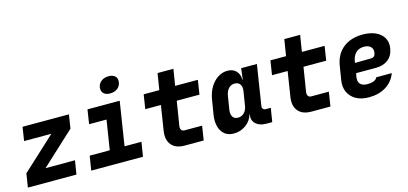

<svg xmlns="http://www.w3.org/2000/svg" viewBox="-67 -1270 3734 1756"><g transform="rotate(-15 1800.0 -391.5)"><path d="M26 0 47 -130 361 -420H103L123 -550H562L542 -420L228 -130H507L486 0Z M626 0 648 -136H838L882 -415H717L738 -550H1043L978 -136H1138L1116 0ZM977 -637Q936 -637 915 -658Q894 -679 899 -715Q905 -751 933 -772Q961 -793 1002 -793Q1043 -793 1064 -772Q1085 -751 1079 -715Q1074 -679 1046 -658Q1018 -637 977 -637Z M1511 0Q1427 0 1387 -48Q1347 -96 1360 -180L1397 -415H1249L1270 -550H1418L1443 -705H1593L1568 -550H1783L1762 -415H1547L1510 -185Q1507 -163 1516 -149Q1525 -135 1547 -135H1712L1691 0Z M1974 10Q1923 10 1889 -17.5Q1855 -45 1842 -93.5Q1829 -142 1839 -205L1862 -345Q1873 -409 1902 -457Q1931 -505 1973.5 -532.5Q2016 -560 2065 -560Q2116 -560 2146 -529Q2176 -498 2177 -445H2180L2193 -550H2342L2282 -168Q2279 -151 2288.5 -140.5Q2298 -130 2315 -130H2361L2340 0H2285Q2221 0 2186 -32.5Q2151 -65 2159 -117L2160 -125H2158Q2141 -64 2090.5 -27Q2040 10 1974 10ZM2049 -120Q2084 -120 2108 -144.5Q2132 -169 2138 -210L2159 -340Q2166 -381 2149.5 -405.5Q2133 -430 2098 -430Q2064 -430 2041 -405.5Q2018 -381 2011 -340L1990 -210Q1984 -169 1999.5 -144.5Q2015 -120 2049 -120Z M2711 0Q2627 0 2587 -48Q2547 -96 2560 -180L2597 -415H2449L2470 -550H2618L2643 -705H2793L2768 -550H2983L2962 -415H2747L2710 -185Q2707 -163 2716 -149Q2725 -135 2747 -135H2912L2891 0Z M3255 10Q3183 10 3133 -18Q3083 -46 3060.5 -96Q3038 -146 3049 -210L3070 -340Q3088 -445 3160 -502.5Q3232 -560 3346 -560Q3417 -560 3467.5 -536.5Q3518 -513 3542 -471Q3566 -429 3557 -373Q3547 -307 3501.5 -270.5Q3456 -234 3385 -234H3197L3192 -210Q3182 -158 3203.5 -134Q3225 -110 3274 -110Q3306 -110 3331.5 -120Q3357 -130 3365 -150H3512Q3484 -74 3416.5 -32Q3349 10 3255 10ZM3211 -327 3364 -329Q3381 -329 3392 -338Q3403 -347 3407 -371Q3413 -406 3391 -427.5Q3369 -449 3328 -449Q3279 -449 3250 -420Q3221 -391 3213 -340Z"/></g></svg>

Font: JetBrains Mono ExtraBold
Style: Italic
Weight: 800
Italic angle: -9°
Monospace: yes
Designer: Philipp Nurullin, Konstantin Bulenkov
Foundry: JetBrains
Version: Version 2.305; ttfautohint (v1.8.4.7-5d5b)